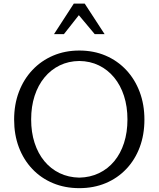

<svg xmlns="http://www.w3.org/2000/svg" viewBox="-20 -1002 853 1033"><path d="M406.7 10.3Q329.4 10.3 265 -16.6Q200.6 -43.5 153.8 -92.9Q106.9 -142.4 81.4 -209.8Q56 -277.2 56 -358.5Q56 -439.7 81.7 -507.6Q107.4 -575.5 154.5 -625.4Q201.5 -675.3 265.7 -702.7Q329.9 -730.1 406.7 -730.1Q483.9 -730.1 548.1 -702.8Q612.2 -675.4 659 -625.5Q705.9 -575.5 731.4 -507.6Q757 -439.7 757 -358.5Q757 -277.2 731.7 -209.8Q706.4 -142.4 659.5 -92.9Q612.7 -43.5 548.5 -16.6Q484.3 10.3 406.7 10.3ZM406.7 -46.3Q465.1 -47.6 512.8 -70.5Q560.6 -93.5 594.8 -134.8Q629 -176.1 647.3 -233Q665.7 -289.9 665.7 -359.3Q665.7 -428.7 647.1 -486.1Q628.5 -543.5 594 -585.2Q559.6 -627 512.1 -650.1Q464.6 -673.2 406.7 -673.9Q348.7 -673.2 301.2 -650.1Q253.7 -627 219.3 -585.2Q184.8 -543.5 166.2 -486.1Q147.6 -428.7 147.6 -359.3Q147.6 -290.2 166.1 -233.2Q184.7 -176.1 218.9 -134.8Q253.1 -93.5 300.6 -70.5Q348.2 -47.6 406.7 -46.3ZM270.7 -818.5 377 -982.5H435.8L542.7 -818.5H489.5L404.2 -920.3L324 -818.5Z"/></svg>

Font: Russolo 10pt ExtraLight
Style: Regular
Weight: 200
Designer: Micah Stupak-Hahn
Version: Version 1.000